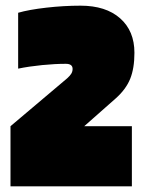

<svg xmlns="http://www.w3.org/2000/svg" viewBox="-20 -657 512 677"><path d="M445 -212V0H17V-212L217 -381Q227 -390 231.5 -397.5Q236 -405 236 -414Q236 -423 230 -427.5Q224 -432 212 -432Q174 -432 128.5 -427.5Q83 -423 44 -415V-612Q82 -623 143.5 -630Q205 -637 264 -637Q353 -637 403.5 -592.5Q454 -548 454 -471Q454 -416 439 -379Q424 -342 388 -310L277 -212Z"/></svg>

Font: Blinker Black
Style: Regular
Weight: 900
Designer: Juergen Huber
Foundry: supertype
Version: Version 1.017;hotconv 1.0.117;makeotfexe 2.5.65602